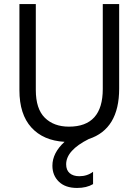

<svg xmlns="http://www.w3.org/2000/svg" viewBox="-20 -694 685 949"><path d="M488 -674H569V-256Q569 -56 419 -7Q307 49 307 118Q307 147 324.5 162Q342 177 372 177Q411 177 440 155V216Q408 235 361 235Q303 235 271 204Q239 173 239 125Q239 62 299 7Q194 1 135 -64Q76 -129 76 -248V-674H157V-249Q157 -156 201.5 -112Q246 -68 321 -68Q488 -68 488 -254Z"/></svg>

Font: Hind Regular
Style: Regular
Weight: 400
Designer: Manushi Parikh, Satya Rajpurohit
Foundry: Indian Type Foundry
Version: Version 1.201;PS 1.0;hotconv 1.0.78;makeotf.lib2.5.61930; tt